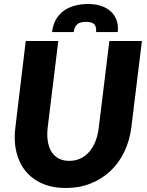

<svg xmlns="http://www.w3.org/2000/svg" viewBox="-20 -934 738 962"><path d="M48.5 0ZM327 -128Q357.5 -128 382.8 -139.8Q408 -151.5 427 -173.2Q446 -195 458.2 -226Q470.5 -257 475 -295.5L528 -728.5H691L638 -295.5Q629.5 -229 602.8 -173.2Q576 -117.5 533.2 -77.2Q490.5 -37 434 -14.5Q377.5 8 310 8Q242.5 8 191.5 -14.5Q140.5 -37 107.8 -77.2Q75 -117.5 61.8 -173.2Q48.5 -229 57 -295.5L109 -728.5H272L219 -295.5Q214.5 -257 219.5 -226Q224.5 -195 238.2 -173.2Q252 -151.5 274.2 -139.8Q296.5 -128 327 -128ZM421.5 -914Q457.5 -914 486.8 -904.2Q516 -894.5 535.8 -876Q555.5 -857.5 564.5 -831.5Q573.5 -805.5 570 -773.5H461.5Q464 -797.5 453.5 -811Q443 -824.5 411 -824.5Q379 -824.5 365.5 -811Q352 -797.5 349.5 -773.5H241Q245 -809.5 260.2 -836Q275.5 -862.5 299.2 -879.8Q323 -897 354.2 -905.5Q385.5 -914 421.5 -914Z"/></svg>

Font: Lato Black
Style: Italic
Weight: 900
Italic angle: -7°
Designer: Lukasz Dziedzic
Foundry: tyPoland Lukasz Dziedzic
Version: Version 2.007; 2014-02-27